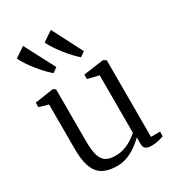

<svg xmlns="http://www.w3.org/2000/svg" viewBox="-201 -958 985 1083"><g transform="rotate(-30 291.0 -416.0)"><path d="M465.5 8.5Q442.5 8.5 429.5 -0.2Q416.5 -9 416.5 -33V-74.5Q398.5 -56 371.8 -36.2Q345 -16.5 312.2 -3Q279.5 10.5 242.5 10.5Q154.5 10.5 117.8 -37.2Q81 -85 81 -191.5V-482.5L21 -500V-529L136 -546.5H143.5L158 -536.5V-200.5Q158 -148 166.2 -113.2Q174.5 -78.5 196.8 -61.5Q219 -44.5 261.5 -44.5Q293.5 -44.5 321.5 -54.2Q349.5 -64 372 -78.8Q394.5 -93.5 410.5 -108V-482.5L337.5 -500V-529L462.5 -546.5H469.5L487.5 -536.5V-37H547L546 -6.5Q530 -1.5 510.5 3.5Q491 8.5 465.5 8.5ZM191 -623.5Q175.5 -636 155.5 -657Q135.5 -678 115.2 -703.2Q95 -728.5 78.2 -753.5Q61.5 -778.5 53 -798L119 -842L222 -645L192 -623.5ZM370 -623.5Q355 -636 335.2 -657Q315.5 -678 295.5 -703.2Q275.5 -728.5 259 -753.5Q242.5 -778.5 234 -798L300 -842L401.5 -645L371 -623.5Z"/></g></svg>

Font: Merriweather 60pt Light
Style: Regular
Weight: 300
Version: Version 2.100